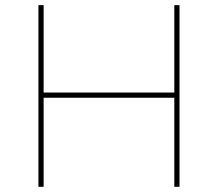

<svg xmlns="http://www.w3.org/2000/svg" viewBox="-20 -719 839 739"><path d="M670.9 0H650.9V-342.8H147.9V0H127.9V-699.2H147.9V-362.8H650.9V-699.2H670.9Z"/></svg>

Font: Montserrat-Hairline
Style: Regular
Weight: 250
Designer: Julieta Ulanovsky
Foundry: Julieta Ulanovsky
Version: Version 1.000;PS 002.000;hotconv 1.0.70;makeotf.lib2.5.58329